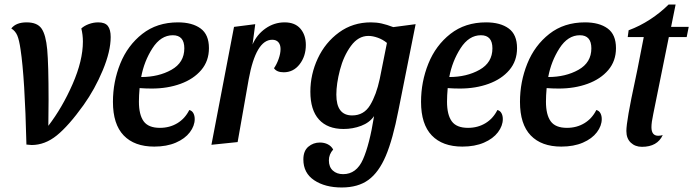

<svg xmlns="http://www.w3.org/2000/svg" viewBox="-20 -629 3069 850"><path d="M71 -410Q65 -452 56.5 -472Q48 -492 30 -503Q51 -530 98 -530Q145 -530 164 -502.5Q183 -475 189 -410Q195 -344 195 -187Q195 -116 194 -72Q256 -153 301.5 -257Q347 -361 347 -445Q347 -475 340 -503Q353 -515 373.5 -522.5Q394 -530 415 -530Q445 -530 457.5 -514Q470 -498 470 -465Q470 -402 435 -318Q400 -234 350 -164Q284 -72 231.5 -29.5Q179 13 120 13Q113 13 97 11Q90 -285 71 -410Z M905 -416Q905 -359 871 -319Q837 -279 779.5 -258Q722 -237 652 -237Q624 -237 598 -239Q595 -206 595 -179Q595 -121 616 -92Q637 -63 688 -63Q731 -63 765 -83.5Q799 -104 818 -142Q830 -139 836 -128Q842 -117 842 -102Q842 -72 820.5 -43.5Q799 -15 758.5 2.5Q718 20 663 20Q575 20 527.5 -29.5Q480 -79 480 -178Q480 -267 512.5 -347.5Q545 -428 610 -479Q675 -530 768 -530Q831 -530 868 -503Q905 -476 905 -416ZM605 -288Q682 -288 739 -320Q796 -352 796 -415Q796 -473 745 -473Q692 -473 655 -415.5Q618 -358 605 -288Z M1240 -530Q1286 -530 1310 -502Q1334 -474 1334 -430Q1334 -380 1306.5 -344.5Q1279 -309 1236 -309Q1205 -309 1193 -327Q1205 -344 1213.5 -368Q1222 -392 1222 -412Q1222 -431 1212.5 -442Q1203 -453 1185 -453Q1113 -453 1081 -278L1032 0L916 12L1016 -510L1110 -522L1098 -432Q1117 -476 1155.5 -503Q1194 -530 1240 -530Z M1493 201Q1419 201 1371 169Q1323 137 1323 77Q1323 39 1345 20.5Q1367 2 1396 2Q1416 2 1431.5 10Q1447 18 1455 33Q1436 54 1436 81Q1436 110 1453.5 126Q1471 142 1499 142Q1558 142 1587 76.5Q1616 11 1636 -115Q1616 -86 1579 -72Q1542 -58 1501 -58Q1430 -58 1392 -100Q1354 -142 1354 -223Q1354 -300 1387 -370.5Q1420 -441 1481 -485.5Q1542 -530 1622 -530Q1647 -530 1669.5 -525Q1692 -520 1721 -509L1820 -522L1744 -141Q1719 -12 1688 61Q1657 134 1611 167.5Q1565 201 1493 201ZM1611 -470Q1566 -470 1533.5 -425.5Q1501 -381 1485 -319.5Q1469 -258 1469 -210Q1469 -118 1539 -118Q1591 -118 1618.5 -163.5Q1646 -209 1661 -279L1693 -439Q1675 -454 1652.5 -462Q1630 -470 1611 -470Z M2269 -416Q2269 -359 2235 -319Q2201 -279 2143.5 -258Q2086 -237 2016 -237Q1988 -237 1962 -239Q1959 -206 1959 -179Q1959 -121 1980 -92Q2001 -63 2052 -63Q2095 -63 2129 -83.5Q2163 -104 2182 -142Q2194 -139 2200 -128Q2206 -117 2206 -102Q2206 -72 2184.5 -43.5Q2163 -15 2122.5 2.5Q2082 20 2027 20Q1939 20 1891.5 -29.5Q1844 -79 1844 -178Q1844 -267 1876.5 -347.5Q1909 -428 1974 -479Q2039 -530 2132 -530Q2195 -530 2232 -503Q2269 -476 2269 -416ZM1969 -288Q2046 -288 2103 -320Q2160 -352 2160 -415Q2160 -473 2109 -473Q2056 -473 2019 -415.5Q1982 -358 1969 -288Z M2707 -416Q2707 -359 2673 -319Q2639 -279 2581.5 -258Q2524 -237 2454 -237Q2426 -237 2400 -239Q2397 -206 2397 -179Q2397 -121 2418 -92Q2439 -63 2490 -63Q2533 -63 2567 -83.5Q2601 -104 2620 -142Q2632 -139 2638 -128Q2644 -117 2644 -102Q2644 -72 2622.5 -43.5Q2601 -15 2560.5 2.5Q2520 20 2465 20Q2377 20 2329.5 -29.5Q2282 -79 2282 -178Q2282 -267 2314.5 -347.5Q2347 -428 2412 -479Q2477 -530 2570 -530Q2633 -530 2670 -503Q2707 -476 2707 -416ZM2407 -288Q2484 -288 2541 -320Q2598 -352 2598 -415Q2598 -473 2547 -473Q2494 -473 2457 -415.5Q2420 -358 2407 -288Z M3020 -465H2941L2872 -124Q2864 -87 2864 -66Q2864 -28 2894 -28Q2904 -28 2914 -31Q2890 21 2822 21Q2792 21 2772.5 2.5Q2753 -16 2753 -49Q2753 -94 2792 -274L2802 -322L2830 -465H2759L2763 -495Q2812 -513 2858 -543Q2904 -573 2940 -609H2971L2951 -510H3029Z"/></svg>

Font: Sansita
Style: Italic
Weight: 400
Italic angle: -11°
Designer: Pablo Cosgaya
Foundry: Omnibus-Type
Version: Version 1.006